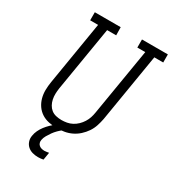

<svg xmlns="http://www.w3.org/2000/svg" viewBox="-225 -854 1072 1195"><g transform="rotate(30 311.0 -256.0)"><path d="M252 8Q222 8 193.5 2Q165 -4 142 -19Q119 -34 103.5 -56.5Q88 -79 80.5 -106.5Q73 -134 73.5 -163.5Q74 -193 79 -223L154 -677H97V-735H283L284 -677H219L142 -213Q139 -193 138.5 -173Q138 -153 142 -134Q146 -115 155 -98.5Q164 -82 178.5 -70.5Q193 -59 212.5 -54.5Q232 -50 252 -50Q271 -50 290.5 -53.5Q310 -57 328 -66.5Q346 -76 361 -90.5Q376 -105 387 -122.5Q398 -140 404 -158.5Q410 -177 413 -196L493 -677H436V-735H622V-677H558L477 -187Q472 -161 463.5 -135Q455 -109 439.5 -86Q424 -63 403 -44Q382 -25 357 -13Q332 -1 305 3.5Q278 8 252 8ZM241 223Q220 223 200.5 217.5Q181 212 166.5 199Q152 186 145.5 166.5Q139 147 143 126Q146 106 155 87Q164 68 177 51Q190 34 205.5 19Q221 4 238 -8H294L293 0Q278 11 264 25Q250 39 239 54.5Q228 70 218.5 86.5Q209 103 206 120Q204 131 207 141Q210 151 218 157.5Q226 164 236 166.5Q246 169 257 169Q264 169 272 167.5Q280 166 288 165L279 219Q269 221 260 222Q251 223 241 223Z"/></g></svg>

Font: Iosevka HT Light Extended
Style: Italic
Weight: 300
Width: 7
Italic angle: -9°
Monospace: yes
Designer: Belleve Invis
Foundry: Belleve Invis
Version: Version 32.3.0; ttfautohint (v1.8.4)